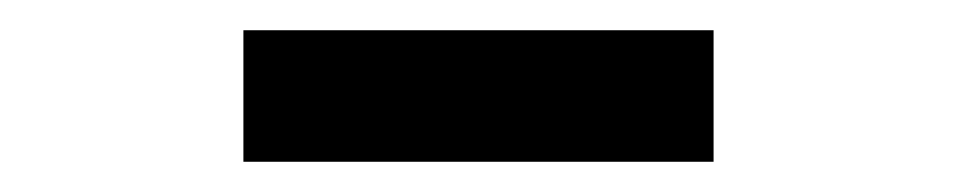

<svg xmlns="http://www.w3.org/2000/svg" viewBox="-20 -760 640 127"><path d="M141 -740H452V-653H141Z"/></svg>

Font: Nebula Sans Semibold
Style: Regular
Weight: 600
Designer: Paul D. Hunt for Adobe (as Source Sans)
Foundry: Nebula Entertainment & Broadcasting LLC
Version: Version 1.010